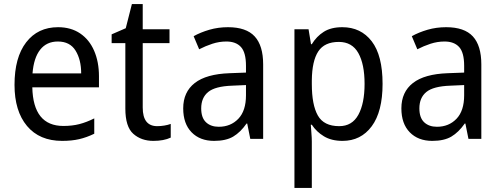

<svg xmlns="http://www.w3.org/2000/svg" viewBox="-20 -679 2449 939"><path d="M264 -546Q327 -546 372 -515.5Q417 -485 440.5 -430.5Q464 -376 464 -306V-252H138Q142 -63 290 -63Q333 -63 368 -72Q403 -81 441 -100V-25Q404 -7 367.5 1.5Q331 10 284 10Q173 10 112 -63Q51 -136 51 -264Q51 -398 108 -472Q165 -546 264 -546ZM263 -476Q208 -476 176.5 -436Q145 -396 139 -320H377Q377 -387 349.5 -431.5Q322 -476 263 -476Z M749 -62Q766 -62 784 -65Q802 -68 815 -73V-6Q781 10 730 10Q671 10 632 -24.5Q593 -59 593 -148V-468H526V-511L595 -541L625 -659H678V-536H809V-468H678V-153Q678 -62 749 -62Z M1095 -546Q1184 -546 1225.5 -501Q1267 -456 1267 -364V0H1204L1189 -75H1186Q1156 -32 1120.5 -11Q1085 10 1027 10Q958 10 917 -32Q876 -74 876 -149Q876 -229 932.5 -273Q989 -317 1103 -321L1183 -324V-357Q1183 -422 1158.5 -449Q1134 -476 1087 -476Q1052 -476 1018.5 -465Q985 -454 954 -438L927 -502Q961 -521 1004 -533.5Q1047 -546 1095 -546ZM1115 -260Q1032 -257 998 -229Q964 -201 964 -149Q964 -103 987.5 -81Q1011 -59 1050 -59Q1108 -59 1145.5 -98Q1183 -137 1183 -213V-263Z M1654 -546Q1745 -546 1798 -477Q1851 -408 1851 -269Q1851 -133 1798 -61.5Q1745 10 1655 10Q1601 10 1564 -12.5Q1527 -35 1505 -69H1500Q1501 -51 1503 -28Q1505 -5 1505 13V240H1420V-536H1489L1501 -463H1505Q1528 -501 1563.5 -523.5Q1599 -546 1654 -546ZM1637 -474Q1567 -474 1536.5 -427.5Q1506 -381 1505 -286V-268Q1505 -166 1534.5 -114Q1564 -62 1639 -62Q1702 -62 1732.5 -117.5Q1763 -173 1763 -269Q1763 -365 1732.5 -419.5Q1702 -474 1637 -474Z M2162 -546Q2251 -546 2292.5 -501Q2334 -456 2334 -364V0H2271L2256 -75H2253Q2223 -32 2187.5 -11Q2152 10 2094 10Q2025 10 1984 -32Q1943 -74 1943 -149Q1943 -229 1999.5 -273Q2056 -317 2170 -321L2250 -324V-357Q2250 -422 2225.5 -449Q2201 -476 2154 -476Q2119 -476 2085.5 -465Q2052 -454 2021 -438L1994 -502Q2028 -521 2071 -533.5Q2114 -546 2162 -546ZM2182 -260Q2099 -257 2065 -229Q2031 -201 2031 -149Q2031 -103 2054.5 -81Q2078 -59 2117 -59Q2175 -59 2212.5 -98Q2250 -137 2250 -213V-263Z"/></svg>

Font: Noto Sans Thai SemCond
Style: Regular
Weight: 400
Width: 4
Designer: Monotype Design Team
Foundry: Monotype Imaging Inc.
Version: Version 2.002; ttfautohint (v1.8.4.7-5d5b)